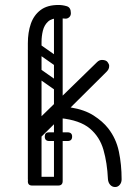

<svg xmlns="http://www.w3.org/2000/svg" viewBox="-20 -746 558 772"><path d="M443 6Q431 6 423 -3Q415 -12 414 -26Q411 -91 396 -143.5Q381 -196 341 -229.5Q301 -263 222 -271L142 -192L97 -230L370 -496Q379 -505 390 -505Q406 -505 412.5 -496.5Q419 -488 419 -481Q419 -473 416 -467.5Q413 -462 408 -457L264 -314Q320 -305 356.5 -281.5Q393 -258 415 -230Q447 -189 458 -136.5Q469 -84 469 -25Q469 -12 461.5 -3Q454 6 443 6ZM119 -1Q92 -1 92 -27V-540Q92 -566 119 -566Q147 -566 147 -540V-27Q147 -1 119 -1ZM147 -492H92V-572Q92 -616 104 -650.5Q116 -685 143 -705.5Q170 -726 215 -726Q232 -726 248.5 -721Q265 -716 265 -693Q265 -683 258.5 -677Q252 -671 244 -671Q238 -671 230 -672Q222 -673 218 -673Q188 -673 173 -659Q158 -645 152.5 -623Q147 -601 147 -577ZM92 -17Q92 -35 110 -35H213Q231 -35 231 -17Q231 0 212 0H109Q92 0 92 -17ZM214 -242Q197 -242 197 -259V-705Q197 -722 214 -722Q232 -722 232 -706V-260Q232 -242 214 -242ZM107 -473Q117 -486 130 -477L224 -411Q238 -402 227 -386Q217 -373 204 -382L110 -448Q105 -452 103.5 -459Q102 -466 107 -473ZM107 -571Q117 -584 130 -575L224 -509Q238 -500 227 -484Q217 -471 204 -480L110 -546Q105 -550 103.5 -557Q102 -564 107 -571ZM214 -275Q197 -275 197 -292V-624Q197 -641 214 -641Q232 -641 232 -625V-293Q232 -275 214 -275ZM118 -275Q101 -275 101 -292V-624Q101 -641 118 -641Q136 -641 136 -625V-293Q136 -275 118 -275ZM214 0Q197 0 197 -17V-381Q197 -399 214 -399Q232 -399 232 -382V-18Q232 0 214 0ZM160 -197Q160 -214 177 -214H251Q270 -214 270 -197Q270 -179 252 -179H178Q160 -179 160 -197ZM160 -197Q160 -214 177 -214H251Q270 -214 270 -197Q270 -179 252 -179H178Q160 -179 160 -197Z"/></svg>

Font: Agu Display Uzo
Style: Regular
Weight: 400
Designer: Oluwaseun Badejo
Version: Version 1.103